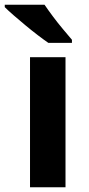

<svg xmlns="http://www.w3.org/2000/svg" viewBox="-48 -786 373 806"><path d="M227 0H78V-546H227ZM139 -766Q154 -744 174.5 -716.5Q195 -689 216.5 -663.5Q238 -638 254 -619V-606H155Q136 -619 110.5 -638.5Q85 -658 58.5 -680Q32 -702 9 -722Q-14 -742 -28 -756V-766Z"/></svg>

Font: Noto Sans Sundanese
Style: Regular
Weight: 400
Designer: Monotype Design Team (Regular), Sérgio L. Martins (other weights)
Foundry: Monotype Imaging Inc.
Version: Version 2.003